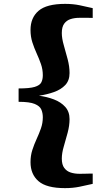

<svg xmlns="http://www.w3.org/2000/svg" viewBox="-20 -830 574 991"><path d="M315.5 141Q220 141 178.8 105.2Q137.5 69.5 137.5 7Q137.5 -27 147 -56.2Q156.5 -85.5 169 -112.5Q181.5 -139.5 191.2 -167Q201 -194.5 201 -225Q201 -247 193.2 -264.8Q185.5 -282.5 159.2 -293.5Q133 -304.5 76 -304.5V-373.5Q133 -373.5 159.2 -381.5Q185.5 -389.5 193.2 -404.8Q201 -420 201 -441.5Q201 -472 191.2 -499.8Q181.5 -527.5 169 -554.8Q156.5 -582 147 -611.5Q137.5 -641 137.5 -675.5Q137.5 -738.5 179 -774.2Q220.5 -810 316 -810Q356.5 -810 390.5 -803Q424.5 -796 458.5 -788V-737.5Q449 -738 436.5 -738Q424 -738 411.5 -738Q399 -738 389 -738Q365 -738 344.5 -731.5Q324 -725 311.5 -708Q299 -691 299 -659.5Q299 -632 309.2 -596.8Q319.5 -561.5 329.2 -524.2Q339 -487 339 -453Q339 -414.5 316.8 -391Q294.5 -367.5 258.5 -354.8Q222.5 -342 181 -336Q222.5 -330.5 258.5 -316.8Q294.5 -303 316.8 -278.2Q339 -253.5 339 -215Q339 -182 329.2 -145.2Q319.5 -108.5 309.2 -74Q299 -39.5 299 -11.5Q299 20 311.8 37Q324.5 54 345 60.5Q365.5 67 389.5 67Q400 67 412.2 66.8Q424.5 66.5 436.8 66.2Q449 66 458.5 66V119Q425.5 126.5 390.8 133.8Q356 141 315.5 141Z"/></svg>

Font: Merriweather 48pt Black
Style: Regular
Weight: 900
Version: Version 2.100